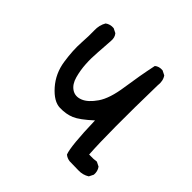

<svg xmlns="http://www.w3.org/2000/svg" viewBox="-145 -544 789 789"><g transform="rotate(45 250.0 -149.0)"><path d="M362.3 117.2Q346.7 115.2 335 105.5Q321.3 70.3 317.4 -75.2Q270.5 -32.2 242.7 -20.5Q214.8 -8.8 178.7 -9.8Q142.6 -10.7 104.5 -53.7Q66.4 -96.7 57.6 -156.2Q48.8 -215.8 51.8 -260.7Q54.7 -305.7 53.7 -335Q52.7 -364.3 66.4 -387.7Q82 -399.4 103.5 -397.5L123 -387.7Q134.8 -374 132.8 -352.5Q130.9 -317.4 127.9 -281.2Q125 -245.1 127 -211.9Q128.9 -178.7 137.7 -146.5Q146.5 -114.3 168 -100.1Q189.5 -85.9 216.8 -96.7Q244.1 -107.4 270 -145Q295.9 -182.6 306.6 -257.8Q317.4 -333 333 -407.2Q346.7 -418.9 368.2 -417L387.7 -407.2Q401.4 -387.7 397.5 -358.4Q391.6 -81.1 399.4 41H424.8L442.4 39.1L461.9 48.8Q473.6 64.5 471.7 85.9L461.9 105.5Q440.4 119.1 414.1 118.2Q387.7 117.2 362.3 117.2Z"/></g></svg>

Font: NaikaiFont
Style: Regular
Weight: 400
Version: Version 1.67